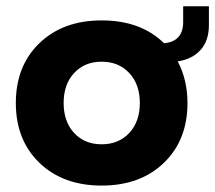

<svg xmlns="http://www.w3.org/2000/svg" viewBox="-20 -574 677 604"><path d="M299.8 -509.8Q422.9 -509.8 496.1 -438Q556.2 -443.4 556.2 -504.9V-554.2H637.2V-495.1Q637.2 -445.8 610.8 -416.7Q584.5 -387.7 539.1 -380.9Q569.8 -322.3 569.8 -250Q569.8 -133.3 495.6 -61.8Q421.4 9.8 299.8 9.8Q178.2 9.8 104 -61.8Q29.8 -133.3 29.8 -250Q29.8 -366.7 104 -438.2Q178.2 -509.8 299.8 -509.8ZM213.1 -155.8Q246.1 -120.1 299.8 -120.1Q353.5 -120.1 386.7 -155.8Q419.9 -191.4 419.9 -250Q419.9 -308.6 386.7 -344.2Q353.5 -379.9 299.8 -379.9Q246.1 -379.9 213.1 -344.2Q180.2 -308.6 180.2 -250Q180.2 -191.4 213.1 -155.8Z"/></svg>

Font: Gully
Style: Bold
Weight: 700
Designer: jaikishan Patel
Foundry: MagicType
Version: Version 1.000;Glyphs 3.2 (3242)